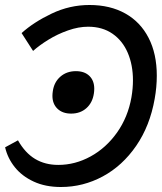

<svg xmlns="http://www.w3.org/2000/svg" viewBox="-20 -750 648 769"><path d="M608 -447Q608 -401 599.5 -354Q580.5 -246 525.5 -166Q470.5 -86 391.8 -43.5Q313 -1 224 -1Q161.5 -1 114.8 -22.8Q68 -44.5 39.2 -80.5Q10.5 -116.5 0.5 -160L52 -188Q80.5 -137.5 120.5 -113.5Q160.5 -89.5 213.5 -89.5Q281 -89.5 343 -123.5Q405 -157.5 448.8 -219.2Q492.5 -281 506.5 -360.5Q512.5 -396 512.5 -428.5Q512.5 -489.5 491.8 -538.2Q471 -587 430.5 -615Q390 -643 333 -643Q294.5 -643 252.5 -628.2Q210.5 -613.5 174 -591Q137.5 -568.5 112.5 -546L66.5 -617.5Q114.5 -661 186.8 -695.5Q259 -730 338.5 -730Q421 -730 481.8 -696Q542.5 -662 575.2 -598.2Q608 -534.5 608 -447ZM357.5 -394.5Q357.5 -385.5 356 -375.5Q350.5 -338.5 326 -316.8Q301.5 -295 265 -295Q230.5 -295 210.2 -314.5Q190 -334 190 -366Q190 -375 191.5 -384.5Q196.5 -421 221.8 -443Q247 -465 284 -465Q318.5 -465 338 -446Q357.5 -427 357.5 -394.5Z"/></svg>

Font: JuliaMono Light
Style: Italic
Weight: 300
Italic angle: -9°
Monospace: yes
Designer: cormullion
Foundry: corm
Version: Version 0.054; ttfautohint (v1.8.4)